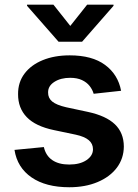

<svg xmlns="http://www.w3.org/2000/svg" viewBox="-20 -789 589 820"><path d="M497.2 -401.3 380 -388.5Q375 -406.2 362.7 -421.9Q350.5 -437.5 329.9 -447.1Q309.3 -456.7 279.5 -456.7Q239.3 -456.7 212.2 -439.3Q185 -421.9 185.4 -394.2Q185 -370.4 202.9 -355.5Q220.9 -340.6 262.4 -331L355.5 -311.1Q432.9 -294.4 470.7 -258.2Q508.5 -221.9 508.9 -163.4Q508.5 -111.9 478.9 -72.6Q449.2 -33.4 396.7 -11.4Q344.1 10.7 275.9 10.7Q175.8 10.7 114.7 -31.4Q53.6 -73.5 41.9 -148.8L167.3 -160.9Q175.8 -123.9 203.5 -105.1Q231.2 -86.3 275.6 -86.3Q321.4 -86.3 349.3 -105.1Q377.1 -123.9 377.1 -151.6Q377.1 -175.1 359.2 -190.3Q341.3 -205.6 303.6 -213.8L210.6 -233.3Q132.1 -249.6 94.5 -288.5Q56.8 -327.4 57.2 -387.1Q56.8 -437.5 84.7 -474.6Q112.6 -511.7 162.5 -532.1Q212.4 -552.6 277.7 -552.6Q373.6 -552.6 428.8 -511.7Q484 -470.9 497.2 -401.3ZM208.1 -769.2 280.2 -678.3 352.3 -769.2H464.8V-764.2L330.6 -610.8H230.1L95.5 -764.2V-769.2Z"/></svg>

Font: InterMG SemiBold
Style: Regular
Weight: 600
Designer: Rasmus Andersson
Foundry: rsms
Version: Version 3.019;December 26, 2023;FontCreator 15.0.0.2955 64-b